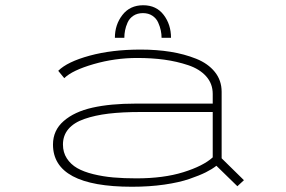

<svg xmlns="http://www.w3.org/2000/svg" viewBox="-20 -701 1090 732"><path d="M418 -557Q418 -607 446.8 -644Q475.5 -681 526 -681Q576 -681 604 -644.2Q632 -607.5 632 -557H596Q596 -571 593 -585.2Q590 -599.5 583 -615.2Q576 -631 561 -641Q546 -651 525 -651Q503.5 -651 488.5 -641Q473.5 -631 466.5 -615.2Q459.5 -599.5 456.8 -585.2Q454 -571 454 -557ZM516 -512Q577.5 -512 630.2 -503.5Q683 -495 728 -477Q773 -459 799 -426.8Q825 -394.5 825 -351V-97.5L910 -14L885 9L805 -69Q788.5 -56 764.5 -44Q740.5 -32 702 -18.8Q663.5 -5.5 606.5 2.8Q549.5 11 483 11Q182 11 182 -150Q182 -204 222.8 -239.5Q263.5 -275 332.2 -290.5Q401 -306 497 -306H791V-343Q791 -382 766 -410Q741 -438 697.5 -452.5Q654 -467 606.5 -473.5Q559 -480 503 -480Q418 -480 336.8 -456.5Q255.5 -433 225 -403L202 -431Q236.5 -465.5 321.8 -488.8Q407 -512 516 -512ZM500 -21Q603.5 -21 679 -44.5Q754.5 -68 791 -101V-274H516Q446.5 -274 394.2 -267.8Q342 -261.5 301.8 -247.5Q261.5 -233.5 240.8 -209Q220 -184.5 220 -150Q220 -120 234.8 -97.2Q249.5 -74.5 274.2 -60.2Q299 -46 335.8 -37Q372.5 -28 412 -24.5Q451.5 -21 500 -21Z"/></svg>

Font: League Mono Extended Thin
Style: Regular
Weight: 100
Width: 9
Designer: Tyler Finck
Foundry: The League of Moveable Type / Tyler Finck
Version: Version 2.210